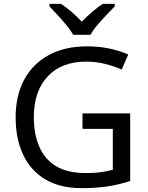

<svg xmlns="http://www.w3.org/2000/svg" viewBox="-20 -964 768 994"><path d="M407 -377H654V-27Q596 -8 537 1Q478 10 403 10Q292 10 216 -34.5Q140 -79 100.5 -161.5Q61 -244 61 -357Q61 -469 105 -551Q149 -633 231.5 -678.5Q314 -724 431 -724Q491 -724 544.5 -713Q598 -702 644 -682L610 -604Q572 -621 524.5 -633Q477 -645 426 -645Q298 -645 226.5 -568Q155 -491 155 -357Q155 -272 182.5 -206.5Q210 -141 269 -104.5Q328 -68 424 -68Q471 -68 504 -73Q537 -78 564 -85V-297H407ZM359 -784Q346 -807 324 -833.5Q302 -860 278 -886Q254 -912 236 -931V-944H296Q322 -927 350 -903Q378 -879 403 -852Q430 -879 458 -903Q486 -927 512 -944H574V-931Q555 -912 530.5 -886Q506 -860 483.5 -833.5Q461 -807 449 -784Z"/></svg>

Font: Noto Sans Historical
Style: Regular
Weight: 400
Designer: Monotype Design Team
Foundry: Monotype Imaging Inc.
Version: Version 2.013; ttfautohint (v1.8.4.7-5d5b)